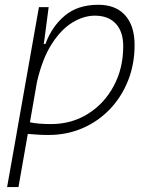

<svg xmlns="http://www.w3.org/2000/svg" viewBox="-20 -547 626 792"><path d="M56.2 224.6H9.3L49.3 -0.5Q48.8 -0.5 48.3 -0.5L49.3 -1.5L140.6 -517.6H180.7L162.1 -375.5L160.2 -365.7H167.5Q193.8 -437.5 247.3 -482.4Q300.8 -527.3 385.7 -527.3Q457 -527.3 496.1 -484.1Q535.2 -440.9 535.2 -361.3Q535.2 -282.2 508.3 -214.6Q481.4 -147 433.3 -96.7Q385.3 -46.4 320.6 -18.3Q255.9 9.8 179.7 9.8Q158.2 9.8 137.2 8.5Q116.2 7.3 94.7 5.4ZM103.5 -42.5Q137.7 -35.2 190.4 -35.2Q275.4 -35.2 342.8 -77.4Q410.2 -119.6 449.2 -192.4Q488.3 -265.1 488.3 -356.4Q488.3 -416.5 457.5 -449.5Q426.8 -482.4 371.1 -482.4Q325.2 -482.4 278.3 -453.9Q231.4 -425.3 192.9 -364.7Q154.3 -304.2 132.3 -208Z"/></svg>

Font: Cascadia Mono ExtraLight
Style: Italic
Weight: 200
Italic angle: -10°
Monospace: yes
Designer: Aaron Bell
Foundry: Saja Typeworks
Version: Version 2404.023; ttfautohint (v1.8.4)